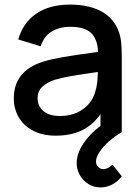

<svg xmlns="http://www.w3.org/2000/svg" viewBox="-20 -575 610 835"><path d="M509.5 0Q479.5 17 453.8 39.8Q428 62.5 412.8 86Q397.5 109.5 397.5 127.5Q397.5 141.5 406.8 151Q416 160.5 429.5 160.5Q449 160.5 469.5 141L509.5 191.5Q492 215 467.8 227.5Q443.5 240 417 240Q388 240 364.2 225.2Q340.5 210.5 327 186.2Q313.5 162 313.5 134.5Q313.5 93.5 342 50.2Q370.5 7 417 -27.5V-78.5Q383.5 -31 335.8 -8Q288 15 222.5 15Q164.5 15 123.5 -6.8Q82.5 -28.5 61.2 -65.2Q40 -102 40 -147Q40 -266.5 167.5 -307Q206 -318.5 254.8 -326.8Q303.5 -335 390 -347L406.5 -349Q404 -406 375.5 -432.2Q347 -458.5 284.5 -458.5Q239 -458.5 204.5 -437.5Q170 -416.5 157 -373.5L59.5 -403.5Q79.5 -475 136.8 -515Q194 -555 285.5 -555Q360 -555 413 -529.5Q466 -504 490.5 -452Q502 -427.5 505.8 -399.8Q509.5 -372 509.5 -332.5ZM394.5 -177.5Q404.5 -206.5 405.5 -262L392.5 -260Q319.5 -249.5 283.2 -243Q247 -236.5 218 -228Q183 -216 163.2 -197Q143.5 -178 143.5 -148Q143.5 -114.5 168.2 -92.5Q193 -70.5 241 -70.5Q283.5 -70.5 316 -85.8Q348.5 -101 368.2 -125.5Q388 -150 394.5 -177.5Z"/></svg>

Font: Hauora SemiBold
Style: Regular
Weight: 600
Designer: Wayne Shih
Foundry: WCYS
Version: Version 1.001